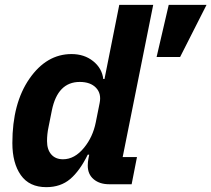

<svg xmlns="http://www.w3.org/2000/svg" viewBox="-20 -760 872 792"><path d="M832 -740 723 -525H626L676 -740ZM523 0H430Q391 0 366.5 -20.5Q342 -41 342 -77Q342 -92 345 -107L348 -122H342Q309 -55 269.5 -21.5Q230 12 171 12Q101 12 66 -37.5Q31 -87 31 -170Q31 -334 101.5 -435.5Q172 -537 275 -537Q328 -537 364.5 -507.5Q401 -478 406 -434H411L472 -740H612L486 -112H545ZM240 -103Q288 -103 327 -151Q363 -195 375 -255L391 -335Q399 -374 376 -398Q353 -422 309 -422Q218 -422 194 -305L180 -235Q174 -207 174 -178Q174 -143 191.5 -123Q209 -103 240 -103Z"/></svg>

Font: Aneliza
Style: Bold Italic
Weight: 700
Italic angle: -11.31°
Designer: Mike Abbink, Paul van der Laan, Pieter van Rosmalen
Foundry: Bold Monday
Version: Version 3.0